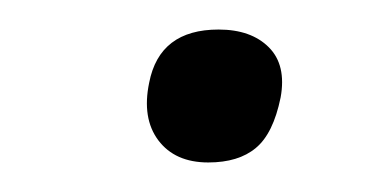

<svg xmlns="http://www.w3.org/2000/svg" viewBox="-20 -394 254 130"><path d="M121 -284Q98.5 -284 87.2 -299Q76 -314 81 -338Q88 -374 128 -374Q150 -374 162 -362Q174 -350 170 -328Q165 -303.5 153.2 -293.8Q141.5 -284 121 -284Z"/></svg>

Font: Commissioner Loud Thin
Style: Italic
Weight: 100
Italic angle: -12°
Designer: Kostas Bartsokas
Foundry: Kostas Bartsokas
Version: Version 1.000; ttfautohint (v1.8.3)